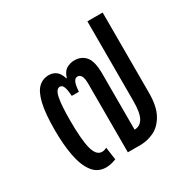

<svg xmlns="http://www.w3.org/2000/svg" viewBox="-140 -707 819 839"><g transform="rotate(-30 270.0 -287.0)"><path d="M162 10Q120 10 95 -22.5Q70 -55 59 -112Q48 -169 48 -244Q48 -327 59.5 -375.5Q71 -424 92.5 -444.5Q114 -465 145 -465Q165 -465 180.5 -454Q196 -443 205 -414H207Q216 -444 234.5 -454.5Q253 -465 274 -465Q309 -465 330 -440.5Q351 -416 351 -353V-71Q379 -71 394 -96.5Q409 -122 409 -183V-584H486V-179Q486 -111 464 -71.5Q442 -32 408.5 -16Q375 0 340 0H276V-343Q276 -374 269 -385.5Q262 -397 251 -397Q238 -397 231.5 -382.5Q225 -368 223 -336H187Q185 -369 179 -383Q173 -397 162 -397Q142 -397 134.5 -359Q127 -321 127 -248Q127 -149 139 -103.5Q151 -58 180 -58Q193 -58 204 -65L213 -1Q203 3 189.5 6.5Q176 10 162 10Z"/></g></svg>

Font: Noto Sans Thai UI ExtCond
Style: Regular
Weight: 400
Width: 2
Designer: Monotype Design Team
Foundry: Monotype Imaging Inc.
Version: Version 2.000